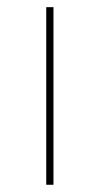

<svg xmlns="http://www.w3.org/2000/svg" viewBox="-20 -511 277 531"><path d="M107.9 0V-491.2H127.9V0Z"/></svg>

Font: Datalegreya
Style: Dot
Weight: 700
Designer: Figs Lab
Foundry: Figs Lab
Version: Version 1.002;PS 001.002;hotconv 1.0.70;makeotf.lib2.5.58329